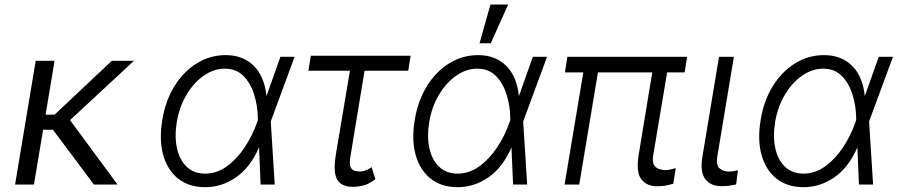

<svg xmlns="http://www.w3.org/2000/svg" viewBox="-20 -788 3849 820"><path d="M213.1 -528.4 174.7 -298.3H213.1L457.7 -528.4H552.2L279.1 -274.9L481.9 0H381L206 -234H164.1L125 0H44.4L132.5 -528.4Z M853.7 11.4Q785.2 10.7 739.9 -25.9Q694.6 -62.5 676.8 -127Q659.1 -191.4 673.3 -275.9Q686.4 -357.6 725 -419.9Q763.5 -482.2 820.1 -517.4Q876.8 -552.6 943.9 -552.6Q1017.4 -552.6 1063.4 -507.3Q1109.4 -462 1117.9 -378.2H1118.3L1177.6 -545.5H1238.3L1137.1 -271.3L1136.4 -268.5L1153.4 0H1093L1086.3 -158.4Q1048.3 -71.4 986.3 -29.5Q924.4 12.4 853.7 11.4ZM1081.3 -275.2 1081 -287.3Q1080.3 -335.6 1065.7 -383.3Q1051.1 -431.1 1020.4 -462.9Q989.7 -494.7 940.3 -494.7Q893.1 -494.7 850.3 -464.8Q807.5 -435 776.8 -383.5Q746.1 -332 735.1 -267.4Q724.8 -204.2 736 -154.1Q747.2 -104 777.9 -75.3Q808.6 -46.5 856.2 -46.5Q905.5 -46.5 948.3 -77.2Q991.1 -108 1024.3 -157.7Q1057.5 -207.4 1077.4 -263.8Z M1733.7 -550.1 1723.4 -485.8H1536.9L1476.9 -121.1Q1470.9 -88.4 1477.1 -74.9Q1483.3 -61.4 1495 -58.6Q1506.7 -55.8 1517 -55.8Q1519.9 -55.8 1521 -55.8Q1532.7 -56.1 1546.2 -62.1Q1559.7 -68.2 1567.1 -74.2L1583.1 -22.7Q1555.8 -1.8 1532.1 4.1Q1508.5 9.9 1486.5 9.9Q1438.6 9.9 1420.3 -20.6Q1402 -51.1 1414.1 -126.4L1474.4 -485.8H1297.2L1307.5 -550.1Z M1931.8 11.4Q1863.3 10.7 1818 -25.9Q1772.7 -62.5 1755 -127Q1737.2 -191.4 1751.4 -275.9Q1764.6 -357.6 1803.1 -419.9Q1841.6 -482.2 1898.3 -517.4Q1954.9 -552.6 2022 -552.6Q2095.5 -552.6 2141.5 -507.3Q2187.5 -462 2196 -378.2H2196.4L2255.7 -545.5H2316.4L2215.2 -271.3L2214.5 -268.5L2231.5 0H2171.2L2164.4 -158.4Q2126.4 -71.4 2064.5 -29.5Q2002.5 12.4 1931.8 11.4ZM2159.4 -275.2 2159.1 -287.3Q2158.4 -335.6 2143.8 -383.3Q2129.3 -431.1 2098.5 -462.9Q2067.8 -494.7 2018.5 -494.7Q1971.2 -494.7 1928.4 -464.8Q1885.7 -435 1854.9 -383.5Q1824.2 -332 1813.2 -267.4Q1802.9 -204.2 1814.1 -154.1Q1825.3 -104 1856 -75.3Q1886.7 -46.5 1934.3 -46.5Q1983.7 -46.5 2026.5 -77.2Q2069.2 -108 2102.5 -157.7Q2135.7 -207.4 2155.5 -263.8ZM2028.1 -603.3 2074.6 -768.5H2150.2L2076 -603.3Z M2914.4 -545.5 2904.1 -478.7H2829.2L2769.5 -123.2Q2765.3 -96.2 2773.4 -83.1Q2781.6 -70 2795.5 -65.9Q2809.3 -61.8 2821.7 -61.4Q2833.1 -61.8 2846.1 -64.6Q2859 -67.5 2866.1 -70L2855.5 -3.2Q2846.6 -0.7 2828.8 3.4Q2811.1 7.5 2785.9 7.5Q2742.9 7.5 2719.1 -22.4Q2695.3 -52.2 2708.1 -129.3L2765.6 -478.7H2533.7L2453.8 0H2391.3L2471.2 -478.7H2392.8L2403.1 -545.5Z M3050.8 -545.5H3114.3L3043.3 -118.3Q3037.3 -82.7 3053.1 -69.1Q3068.9 -55.4 3090.6 -55.4Q3103.3 -55.4 3115.2 -57.5Q3127.1 -59.7 3131.7 -61.1L3123.9 -0.4Q3115.4 1.8 3099.4 4.4Q3083.5 7.1 3060 7.1Q3016.3 7.1 2992.7 -22.5Q2969.1 -52.2 2979.8 -118.3Z M3409.1 11.4Q3340.6 10.7 3295.3 -25.9Q3250 -62.5 3232.2 -127Q3214.5 -191.4 3228.7 -275.9Q3241.8 -357.6 3280.4 -419.9Q3318.9 -482.2 3375.5 -517.4Q3432.2 -552.6 3499.3 -552.6Q3572.8 -552.6 3618.8 -507.3Q3664.8 -462 3673.3 -378.2H3673.7L3733 -545.5H3793.7L3692.5 -271.3L3691.8 -268.5L3708.8 0H3648.4L3641.7 -158.4Q3603.7 -71.4 3541.7 -29.5Q3479.8 12.4 3409.1 11.4ZM3636.7 -275.2 3636.4 -287.3Q3635.7 -335.6 3621.1 -383.3Q3606.5 -431.1 3575.8 -462.9Q3545.1 -494.7 3495.7 -494.7Q3448.5 -494.7 3405.7 -464.8Q3362.9 -435 3332.2 -383.5Q3301.5 -332 3290.5 -267.4Q3280.2 -204.2 3291.4 -154.1Q3302.6 -104 3333.3 -75.3Q3364 -46.5 3411.6 -46.5Q3460.9 -46.5 3503.7 -77.2Q3546.5 -108 3579.7 -157.7Q3612.9 -207.4 3632.8 -263.8Z"/></svg>

Font: Inter UI Light
Style: Italic
Weight: 300
Italic angle: 9.39999°
Designer: Rasmus Andersson
Foundry: rsms
Version: 3.2;8d6f07862